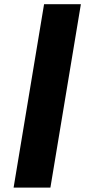

<svg xmlns="http://www.w3.org/2000/svg" viewBox="-20 -747 438 904"><path d="M360.8 -727.3 217.3 136.4H44L187.5 -727.3Z"/></svg>

Font: Inter UI Black
Style: Italic
Weight: 900
Italic angle: -9.39999°
Designer: Rasmus Andersson
Foundry: rsms
Version: 3.2;8d6f07862